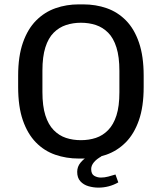

<svg xmlns="http://www.w3.org/2000/svg" viewBox="-20 -715 739 878"><path d="M340 10Q283 10 232.5 -7.5Q182 -25 144 -64Q106 -103 84.5 -165Q63 -227 63 -317V-369Q63 -458 85 -520.5Q107 -583 145.5 -621.5Q184 -660 234 -677.5Q284 -695 340 -695H360Q418 -695 468 -677.5Q518 -660 556 -621.5Q594 -583 615.5 -520.5Q637 -458 637 -369V-317Q637 -227 615 -164.5Q593 -102 554.5 -63.5Q516 -25 466 -7.5Q416 10 360 10ZM350 -74Q387 -74 418.5 -84.5Q450 -95 474.5 -120Q499 -145 512.5 -187Q526 -229 526 -293V-391Q526 -455 512.5 -498Q499 -541 474.5 -565.5Q450 -590 418.5 -600.5Q387 -611 350 -611Q314 -611 282 -600.5Q250 -590 225.5 -565.5Q201 -541 187.5 -498.5Q174 -456 174 -392V-294Q174 -230 187.5 -187.5Q201 -145 225.5 -120Q250 -95 281.5 -84.5Q313 -74 350 -74ZM430 143Q407 143 384.5 136.5Q362 130 347.5 114Q333 98 333 71Q333 47 348.5 28.5Q364 10 383 0H444Q422 12 409.5 27Q397 42 397 58Q397 81 411 89Q425 97 441 97Q458 97 475 92.5Q492 88 508 83L521 119Q500 131 477 137Q454 143 430 143Z"/></svg>

Font: Chivo Medium
Style: Regular
Weight: 400
Version: Version 2.002